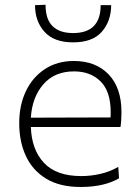

<svg xmlns="http://www.w3.org/2000/svg" viewBox="-20 -754 568 784"><path d="M309.5 9.5Q224.5 9.5 168.8 -24.2Q113 -58 85.8 -116.8Q58.5 -175.5 58.5 -251Q58.5 -325 86 -382.2Q113.5 -439.5 163.8 -472.2Q214 -505 281.5 -505Q371 -505 423.5 -450.2Q476 -395.5 476 -296.5Q476 -261 472 -235.5H106Q109 -143 159.5 -89Q210 -35 312 -35Q350 -35 389 -43.8Q428 -52.5 463 -72.5L466 -26Q405.5 9.5 309.5 9.5ZM282.5 -462.5Q202.5 -462.5 156.8 -409.5Q111 -356.5 106 -273.5L431.5 -274.5Q432 -283.5 432 -295.5Q432 -380.5 390.8 -421.5Q349.5 -462.5 282.5 -462.5ZM278.5 -581Q200.5 -581 161.8 -624Q123 -667 123 -733L166 -734.5Q166 -675 194.8 -647Q223.5 -619 278.5 -619Q391 -619 391 -733H434Q433.5 -667 395.5 -624Q357.5 -581 278.5 -581Z"/></svg>

Font: Commissioner ExtraLight
Style: Regular
Weight: 200
Designer: Kostas Bartsokas
Foundry: Kostas Bartsokas
Version: Version 1.000; ttfautohint (v1.8.3)